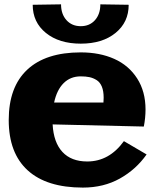

<svg xmlns="http://www.w3.org/2000/svg" viewBox="-20 -850 710 880"><path d="M350.1 -609.9Q437 -609.9 503.7 -580.1Q570.3 -550.3 608.6 -490.5Q647 -430.7 647 -348.1Q647 -310.1 639.2 -270L221.2 -279.8Q225.6 -197.3 266.1 -153.6Q306.6 -109.9 379.9 -109.9Q480.5 -109.9 547.9 -203.1L651.9 -142.1Q603.5 -73.2 529.3 -31.7Q455.1 9.8 359.9 9.8Q193.8 9.8 106.9 -69.3Q20 -148.4 20 -299.8Q20 -451.2 104.7 -530.5Q189.5 -609.9 350.1 -609.9ZM129.9 -828.1 259.8 -830.1Q259.8 -785.2 284.7 -757.6Q309.6 -730 350.1 -730Q390.6 -730 415.3 -757.6Q439.9 -785.2 439.9 -830.1L569.8 -828.1Q569.8 -748 509.5 -699Q449.2 -649.9 350.1 -649.9Q251 -649.9 190.4 -699Q129.9 -748 129.9 -828.1ZM228 -379.9H454.1Q455.1 -387.7 455.1 -401.9Q455.1 -432.6 446.8 -452.9Q438.5 -473.1 422.9 -482.9Q407.2 -492.7 390.4 -496.3Q373.5 -500 350.1 -500Q302.7 -500 271.5 -468.8Q240.2 -437.5 228 -379.9Z"/></svg>

Font: Zantroke
Style: Regular
Weight: 500
Foundry: gluk
Version: Version 0.36